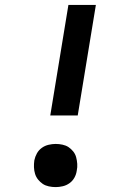

<svg xmlns="http://www.w3.org/2000/svg" viewBox="-20 -755 540 783"><path d="M297 -284H185L259 -735H371ZM207 8Q193 8 179 5Q165 2 154.5 -5Q144 -12 135.5 -22.5Q127 -33 123 -46Q119 -59 118.5 -73Q118 -87 120 -101Q123 -116 130.5 -129.5Q138 -143 150.5 -152Q163 -161 178 -164.5Q193 -168 207 -168Q221 -168 235 -165Q249 -162 259.5 -155Q270 -148 278.5 -137.5Q287 -127 290.5 -114Q294 -101 295 -87Q296 -73 293 -59Q291 -44 283.5 -30.5Q276 -17 263.5 -8Q251 1 236 4.5Q221 8 207 8Z"/></svg>

Font: Iosevka Oblique
Style: Bold
Weight: 700
Italic angle: -9°
Monospace: yes
Designer: Belleve Invis
Foundry: Belleve Invis
Version: Version 32.5.0; ttfautohint (v1.8.4)